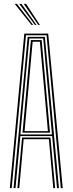

<svg xmlns="http://www.w3.org/2000/svg" viewBox="-20 -974 376 994"><path d="M30.8 0 105.8 -800H229.5L304.8 0H294.8L221 -791.5H114.5L40.5 0ZM70 0 94.2 -261.8H241.2L265.5 0H255.8L233 -253.2H102.5L79.8 0ZM50.2 0 123.2 -783.2H212.2L285.2 0H275.2L250 -269.5H85.5L60.2 0ZM85.5 -278H249L228.5 -504.2L203.8 -774.8H131.8L106.5 -504.2ZM96.5 -287 116.2 -504.2 139.8 -766.5H195.5L219.2 -504.2L238.8 -287ZM107.2 -295.2H228L209.5 -504.2L186.5 -758H149L126.2 -504.2ZM143 -845 56 -954H67.8L151.8 -845ZM160.5 -845 79.5 -954H91.2L169 -845ZM177.8 -845 103 -954H115L186.5 -845Z"/></svg>

Font: Big Shoulders Inline Text Thin ExtraLight
Style: Regular
Weight: 250
Version: Version 2.002